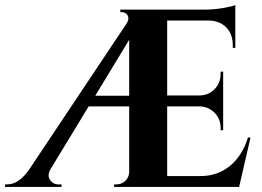

<svg xmlns="http://www.w3.org/2000/svg" viewBox="-45 -738 1036 758"><path d="M899 0H405L406 -10H415Q435 -10 450 -24Q464 -38 465 -58V-318H305L155 -71Q140 -46 153 -27Q166 -9 188 -10H198V0H-25V-10H-17Q30 -10 71 -70L456 -647Q466 -664 459 -677Q452 -690 434 -690H430V-700H765Q796 -700 834 -706Q870 -712 884 -718V-549H874V-559Q874 -603 849 -629Q823 -656 779 -657H615V-361H743Q779 -362 802 -386Q826 -410 826 -446V-455H836V-224H826V-233Q826 -268 803 -292Q780 -316 745 -318H615V-43H748Q814 -43 864 -84Q912 -124 934 -195H944ZM465 -360V-581L331 -360Z"/></svg>

Font: Cinzel Bold(RUS BY LYAJKA)
Style: Regular
Weight: 700
Designer: Natanael Gama
Version: Version 1.001;PS 001.001;hotconv 1.0.56;makeotf.lib2.0.21325